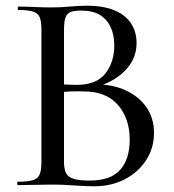

<svg xmlns="http://www.w3.org/2000/svg" viewBox="-20 -648 610 672"><path d="M302 -340 313 -353Q375 -353 421.5 -331Q468 -309 493.5 -271Q519 -233 519 -183Q519 -130 491.5 -87.5Q464 -45 416.5 -20.5Q369 4 310 4Q280 4 239 1Q198 -2 164 -2Q130 -2 99 -1Q68 0 43 0Q40 0 40 -6Q40 -12 43 -12Q76 -12 94 -17Q112 -22 118.5 -37Q125 -52 125 -81V-544Q125 -573 119 -587.5Q113 -602 95.5 -607.5Q78 -613 44 -613Q42 -613 42 -619Q42 -625 44 -625Q69 -625 99.5 -623.5Q130 -622 164 -622Q191 -622 224 -625Q257 -628 283 -628Q343 -628 381.5 -611.5Q420 -595 439 -565.5Q458 -536 458 -497Q458 -441 416 -399Q374 -357 302 -340ZM264 -611Q242 -611 228.5 -606.5Q215 -602 209.5 -587.5Q204 -573 204 -542V-346L171 -354Q203 -352 224 -351.5Q245 -351 248 -351Q318 -351 349 -391Q380 -431 380 -489Q380 -525 367.5 -552.5Q355 -580 330 -595.5Q305 -611 264 -611ZM294 -16Q367 -16 400.5 -53.5Q434 -91 434 -159Q434 -233 393 -280.5Q352 -328 273 -328Q253 -329 227 -328Q201 -327 174 -323L204 -334V-81Q204 -58 210.5 -43.5Q217 -29 236.5 -22.5Q256 -16 294 -16Z"/></svg>

Font: Cormorant Infant Light Medium
Style: Regular
Weight: 500
Version: Version 4.001